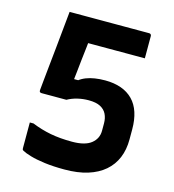

<svg xmlns="http://www.w3.org/2000/svg" viewBox="-107 -790 815 900"><g transform="rotate(15 300.0 -340.0)"><path d="M120 -700Q122 -700 144 -700Q166 -700 200 -700Q234 -700 274 -700Q314 -700 354 -700Q394 -700 428 -700Q462 -700 483 -700Q504 -700 506 -700Q511 -700 514 -697Q517 -694 517 -689Q517 -686 517 -675Q517 -664 517 -649.5Q517 -635 517 -620Q517 -605 517 -594.5Q517 -584 517 -581Q515 -581 493.5 -581Q472 -581 439 -581Q406 -581 369.5 -581Q333 -581 298.5 -581Q264 -581 240.5 -581Q217 -581 211 -581Q182 -581 161.5 -592Q141 -603 130.5 -622.5Q120 -642 120 -666Q120 -674 120 -682.5Q120 -691 120 -700ZM120 -700H260L250 -656Q248 -639 245.5 -617.5Q243 -596 240 -564Q236 -533 232.5 -499Q229 -465 225.5 -433.5Q222 -402 219 -376L198 -401H265L210 -369Q236 -404 273.5 -418.5Q311 -433 365 -433Q408 -433 442 -421Q476 -409 499.5 -385Q523 -361 534.5 -325.5Q546 -290 546 -244V-195Q546 -145 529.5 -105.5Q513 -66 480.5 -38Q448 -10 400 5Q352 20 287 20Q233 20 191 14.5Q149 9 120.5 0.5Q92 -8 80 -15Q75 -18 74.5 -21Q74 -24 74 -28Q74 -32 74 -44Q74 -56 74 -73Q74 -90 74 -107Q74 -124 74 -136Q74 -148 74 -151H92Q136 -133 182.5 -124Q229 -115 288 -115Q351 -115 381 -139Q411 -163 411 -201V-237Q411 -262 401.5 -281.5Q392 -301 371 -312Q350 -323 314 -323Q286 -323 259.5 -316.5Q233 -310 212 -298H92Q86 -298 83 -301Q80 -304 81 -311Q82 -322 85 -352.5Q88 -383 92.5 -426.5Q97 -470 102 -518.5Q107 -567 111.5 -614.5Q116 -662 120 -700Z"/></g></svg>

Font: RecMonoLinear Nerd Font Mono
Style: Bold
Weight: 700
Monospace: yes
Version: Version 1.085; ttfautohint (v1.8.4.7-5d5b);Nerd Fonts 3.2.1